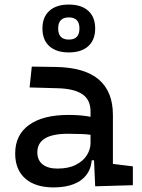

<svg xmlns="http://www.w3.org/2000/svg" viewBox="-20 -816 626 846"><path d="M399.4 4.9 392.6 -148.4 378.9 -191.4V-325.2Q378.9 -377 342.5 -401.1Q306.2 -425.3 234.4 -427.2L110.4 -430.7L120.1 -522.5L224.6 -521Q353 -519 415.3 -465.6Q477.5 -412.1 477.5 -309.6V-93.8L565.4 -83V0ZM216.8 9.8Q135.7 9.8 91.3 -29.3Q46.9 -68.4 46.9 -139.6Q46.9 -221.7 108.2 -265.6Q169.4 -309.6 281.2 -309.6Q327.6 -309.6 364 -304Q400.4 -298.3 428.7 -287.1L407.2 -216.8Q374.5 -224.1 343.3 -225.3Q312 -226.6 279.3 -226.6Q144.5 -226.6 144.5 -144.5Q144.5 -110.4 167.7 -91.8Q190.9 -73.2 233.4 -73.2Q281.7 -73.2 314.2 -89.8Q346.7 -106.4 362.8 -132.3Q378.9 -158.2 378.9 -185.5V-242.2L409.2 -109.4H368.2L384.8 -125Q384.8 -80.1 364 -50Q343.3 -20 305.7 -5.1Q268.1 9.8 216.8 9.8ZM283.2 -585Q228 -585 197.5 -612.5Q167 -640.1 167 -690.4Q167 -740.7 197.5 -768.3Q228 -795.9 283.2 -795.9Q338.4 -795.9 368.9 -768.3Q399.4 -740.7 399.4 -690.4Q399.4 -640.1 368.9 -612.5Q338.4 -585 283.2 -585ZM283.2 -641.6Q330.1 -641.6 330.1 -690.4Q330.1 -739.3 283.2 -739.3Q236.3 -739.3 236.3 -690.4Q236.3 -641.6 283.2 -641.6Z"/></svg>

Font: Cascadia Code
Style: Regular
Weight: 400
Monospace: yes
Designer: Aaron Bell
Foundry: Saja Typeworks
Version: Version 2106.017